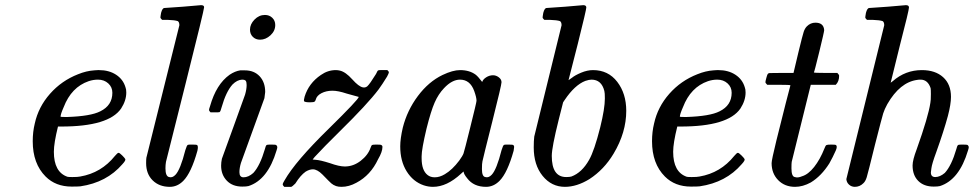

<svg xmlns="http://www.w3.org/2000/svg" viewBox="-20 -714 3779 745"><path d="M205 -223Q189 -159 189 -125Q189 -46 242 -28Q246 -27 261 -27Q282 -27 291 -29Q373 -43 426 -109Q436 -121 440 -121Q444 -121 454 -111Q464 -101 466 -97Q469 -92 455 -77Q394 -6 292 9Q283 10 258 10Q196 10 157 -29Q107 -79 107 -166Q107 -203 115 -235Q129 -299 174 -350Q219 -401 283 -426Q315 -439 345 -441Q346 -441 352 -441.5Q358 -442 361 -442H364Q403 -442 430.5 -424Q458 -406 467 -375Q470 -368 470 -355Q470 -324 450 -293Q402 -223 218 -223ZM416 -354Q416 -376 400 -390.5Q384 -405 360 -405Q342 -405 324 -399Q257 -376 227 -298Q215 -271 215 -261Q215 -260 240 -260Q332 -263 369 -282Q416 -305 416 -354Z M618 -683Q619 -683 690 -688L760 -694Q772 -694 772 -686Q772 -676 700 -389L624 -86Q622 -74 622 -61Q622 -30 636 -27Q649 -23 661 -36Q680 -56 699 -131Q705 -151 709 -152Q712 -153 721 -153H726Q743 -153 745 -151Q750 -147 746 -129Q722 -43 691 -12Q668 11 639 11Q598 11 572.5 -14Q547 -39 547 -81Q547 -96 548 -102L676 -616Q676 -628 670 -632Q659 -636 630 -637H609Q603 -643 602.5 -645Q602 -647 605 -664Q610 -683 618 -683Z M950 -599Q950 -620 967.5 -638Q985 -656 1008 -656Q1025 -656 1036.5 -645Q1048 -634 1048 -617Q1048 -594 1029.5 -577Q1011 -560 989 -560Q972 -560 961 -571Q950 -582 950 -599ZM930 -441Q966 -441 987.5 -418Q1009 -395 1009 -357Q1007 -338 1006 -333Q1005 -330 960.5 -207.5Q916 -85 915 -82Q909 -62 909 -46Q909 -26 925 -26Q944 -26 963 -43Q989 -71 1008 -136Q1011 -148 1013.5 -150.5Q1016 -153 1027 -153H1033Q1050 -153 1052 -151Q1056 -147 1056 -143Q1056 -139 1053 -130Q1019 -16 944 8Q936 10 920 10Q882 10 860 -13Q838 -36 838 -71Q838 -84 841 -98Q842 -101 886.5 -223.5Q931 -346 931 -347Q937 -368 937 -384Q937 -396 933.5 -400.5Q930 -405 919 -405Q900 -404 882 -386Q857 -358 840 -298Q836 -282 832 -279Q831 -278 813 -278H797Q791 -284 791 -287Q791 -291 795 -302Q819 -387 871 -424Q892 -438 912 -441Z M1083 11Q1077 5 1077 2Q1077 -3 1084 -14Q1126 -88 1256 -215Q1372 -329 1372 -338L1325 -351Q1292 -362 1270 -362Q1246 -362 1227.5 -352.5Q1209 -343 1205 -327Q1203 -321 1201 -320Q1198 -317 1183 -317Q1164 -317 1160 -321Q1158 -325 1162 -339Q1178 -391 1225 -423Q1252 -442 1283 -442Q1291 -442 1299 -440Q1321 -435 1347 -406Q1372 -378 1388 -375Q1397 -373 1405 -379Q1415 -388 1439 -427Q1445 -441 1448 -441Q1450 -442 1456 -442H1467H1483Q1489 -436 1489 -434Q1489 -430 1482 -417Q1463 -386 1449 -367Q1406 -310 1296 -202Q1237 -144 1201 -105L1193 -95L1204 -94Q1222 -93 1260 -81Q1296 -68 1318 -68Q1351 -68 1379.5 -90Q1408 -112 1418 -141Q1421 -150 1424 -151.5Q1427 -153 1442 -153Q1452 -153 1455.5 -152.5Q1459 -152 1461.5 -150Q1464 -148 1464 -144Q1464 -125 1447 -96Q1418 -34 1363 -5Q1334 11 1305 11Q1293 11 1284 8Q1273 4 1265.5 -2.5Q1258 -9 1231 -37Q1211 -57 1194 -57Q1181 -57 1166 -48Q1146 -34 1126 -2Q1114 10 1110 11H1099Z M1893 -422Q1905 -422 1915.5 -414Q1926 -406 1926 -395Q1926 -384 1890.5 -243.5Q1855 -103 1852 -88Q1850 -80 1850 -58Q1850 -29 1863 -27Q1876 -23 1888 -36Q1907 -56 1926 -131Q1932 -151 1936 -152Q1939 -153 1948 -153H1953Q1970 -153 1972 -151Q1975 -148 1975 -144Q1975 -143 1973 -129Q1949 -43 1918 -12Q1895 11 1866 11Q1818 11 1793 -22Q1779 -39 1779 -48H1778Q1777 -47 1774 -44.5Q1771 -42 1769 -40Q1714 11 1660 11Q1642 11 1624 5Q1583 -9 1558 -49Q1533 -89 1533 -146Q1533 -176 1543 -219Q1560 -286 1601.5 -341.5Q1643 -397 1697 -423Q1737 -442 1765 -442Q1802 -442 1826 -424Q1835 -417 1851 -396Q1854 -406 1866.5 -414Q1879 -422 1893 -422ZM1820 -361Q1804 -405 1765 -405Q1734 -405 1703 -372Q1681 -349 1666.5 -316Q1652 -283 1635 -215Q1616 -135 1616 -108V-100Q1616 -53 1639 -35Q1650 -26 1667 -26Q1686 -26 1706 -38Q1735 -55 1762 -91Q1775 -109 1778.5 -118.5Q1782 -128 1804 -217Q1829 -317 1829 -323Q1829 -336 1820 -361Z M2101 -683Q2102 -683 2173 -688L2243 -694Q2255 -694 2255 -685Q2255 -676 2222 -544Q2186 -405 2186 -403L2199 -412Q2211 -422 2235 -432Q2259 -442 2281 -442Q2340 -442 2375 -396.5Q2410 -351 2410 -284Q2410 -200 2361 -118Q2324 -56 2267 -19Q2218 11 2172 11Q2120 11 2085.5 -31.5Q2051 -74 2051 -142Q2051 -168 2053 -184L2159 -616Q2159 -628 2153 -632Q2142 -636 2113 -637H2092Q2086 -643 2085.5 -645Q2085 -647 2088 -664Q2093 -683 2101 -683ZM2121 -109Q2121 -27 2177 -27Q2190 -27 2197 -29Q2238 -44 2266 -94Q2286 -129 2309 -220Q2327 -293 2327 -332Q2327 -354 2325 -361Q2314 -405 2275 -405Q2266 -405 2251 -400Q2210 -384 2171 -326L2165 -317L2148 -250Q2121 -142 2121 -109Z M2608 -223Q2592 -159 2592 -125Q2592 -46 2645 -28Q2649 -27 2664 -27Q2685 -27 2694 -29Q2776 -43 2829 -109Q2839 -121 2843 -121Q2847 -121 2857 -111Q2867 -101 2869 -97Q2872 -92 2858 -77Q2797 -6 2695 9Q2686 10 2661 10Q2599 10 2560 -29Q2510 -79 2510 -166Q2510 -203 2518 -235Q2532 -299 2577 -350Q2622 -401 2686 -426Q2718 -439 2748 -441Q2749 -441 2755 -441.5Q2761 -442 2764 -442H2767Q2806 -442 2833.5 -424Q2861 -406 2870 -375Q2873 -368 2873 -355Q2873 -324 2853 -293Q2805 -223 2621 -223ZM2819 -354Q2819 -376 2803 -390.5Q2787 -405 2763 -405Q2745 -405 2727 -399Q2660 -376 2630 -298Q2618 -271 2618 -261Q2618 -260 2643 -260Q2735 -263 2772 -282Q2819 -305 2819 -354Z M2957 -385Q2950 -392 2950 -395Q2950 -399 2953.5 -411.5Q2957 -424 2958 -425Q2960 -430 2966.5 -430.5Q2973 -431 3012 -431H3059L3078 -511Q3094 -577 3098.5 -590.5Q3103 -604 3111 -612Q3125 -626 3144 -626Q3176 -626 3178 -597Q3178 -591 3159 -513Q3140 -435 3138 -433Q3138 -431 3183 -431H3229Q3236 -424 3236 -420Q3236 -398 3223 -385H3126L3052 -86Q3051 -80 3051 -61Q3051 -29 3064 -27Q3076 -23 3092 -30Q3116 -37 3139 -66Q3162 -95 3179 -138Q3183 -149 3186.5 -151Q3190 -153 3205 -153Q3222 -153 3224 -151Q3230 -146 3223 -130Q3212 -105 3198 -80Q3167 -31 3126 -6Q3095 11 3065 11Q3025 11 2999.5 -15Q2974 -41 2974 -81Q2974 -93 2992.5 -168.5Q3011 -244 3029 -314L3047 -383Q3047 -385 3002 -385Z M3353 -683Q3354 -683 3425 -688L3495 -694Q3507 -694 3507 -685Q3507 -674 3472 -539Q3436 -395 3436 -393L3444 -399Q3493 -442 3557 -442Q3609 -442 3639.5 -414.5Q3670 -387 3670 -338Q3670 -310 3658 -264Q3642 -205 3613 -124Q3596 -78 3594 -61Q3592 -49 3592 -45Q3592 -27 3609 -27Q3627 -27 3646 -43Q3672 -71 3691 -136Q3694 -148 3696.5 -150.5Q3699 -153 3710 -153H3716Q3733 -153 3735 -151Q3739 -147 3739 -143Q3739 -139 3736 -130Q3702 -16 3627 8Q3619 10 3603 10Q3565 10 3543 -12Q3521 -34 3521 -72Q3521 -93 3537 -135Q3582 -261 3590 -315Q3592 -324 3592 -349Q3592 -367 3591 -372Q3580 -405 3552 -405Q3544 -405 3539 -404Q3472 -395 3423 -310Q3412 -290 3407 -274Q3402 -258 3375 -152Q3348 -42 3343 -26Q3338 -10 3330 -3Q3316 11 3297 11Q3284 11 3274.5 2.5Q3265 -6 3264 -19L3411 -616Q3411 -628 3405 -632Q3394 -636 3365 -637H3344Q3338 -643 3337.5 -645Q3337 -647 3340 -664Q3345 -683 3353 -683Z"/></svg>

Font: MathJax_Main
Style: Italic
Weight: 400
Version: Version 1.1